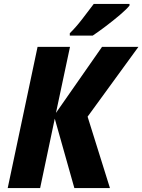

<svg xmlns="http://www.w3.org/2000/svg" viewBox="-20 -951 720 971"><path d="M19 0 170 -714H334L263 -380L496 -714H680L423 -361L536 0H356L257 -351L183 0ZM333 -771H449Q476 -789 514.5 -818Q553 -847 587 -876Q621 -905 635 -923V-931H454Q428 -896 395 -853.5Q362 -811 333 -783Z"/></svg>

Font: Noto Sans Display Extra
Style: Italic
Weight: 800
Italic angle: -12°
Designer: Monotype Design Team
Foundry: Monotype Imaging Inc.
Version: Version 1.900